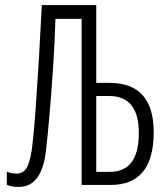

<svg xmlns="http://www.w3.org/2000/svg" viewBox="-20 -734 640 762"><path d="M54 8Q148 8 163 -142Q168 -183 175.5 -267.5Q183 -352 190 -455.5Q197 -559 200 -659H304V0H419Q590 0 590 -209Q590 -405 415 -405H362V-714H146Q141 -611 134.5 -502Q128 -393 121.5 -302Q115 -211 109 -163Q104 -112 91 -78.5Q78 -45 46 -45Q26 -45 7 -53V-1Q25 8 54 8ZM362 -353H413Q531 -353 531 -206Q531 -52 416 -52H362Z"/></svg>

Font: Noto Sans Mono UI Light
Style: Regular
Weight: 300
Designer: Monotype Design team
Foundry: Monotype Imaging Inc.
Version: 1.000